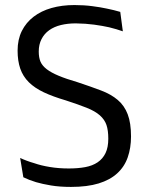

<svg xmlns="http://www.w3.org/2000/svg" viewBox="-20 -735 589 767"><path d="M50.3 -532.7Q50.3 -577.1 67.1 -611.1Q84 -645 114.3 -668.2Q144.5 -691.4 186 -703.1Q227.5 -714.8 277.3 -714.8Q315.4 -714.8 348.6 -710.4Q381.8 -706.1 406.7 -700.7Q436 -694.8 460.4 -687.5L470.7 -609.9Q445.8 -618.7 416 -626Q390.1 -631.8 356.2 -636.5Q322.3 -641.1 282.7 -641.6Q250.5 -641.6 223.4 -635Q196.3 -628.4 176.5 -614.3Q156.7 -600.1 145.8 -578.6Q134.8 -557.1 134.8 -529.3Q134.8 -504.9 141.8 -488.5Q148.9 -472.2 166.7 -458.5Q184.6 -444.8 214.4 -432.4Q244.1 -419.9 289.6 -406.7Q343.8 -388.7 383.8 -373.5Q423.8 -358.4 450.4 -335.7Q477.1 -313 490.2 -278.3Q503.4 -243.7 503.4 -189.9Q503.4 -144 490.2 -106.4Q477.1 -68.8 448.2 -42.5Q419.4 -16.1 374 -2.2Q328.6 11.7 263.7 11.7Q218.8 11.7 183.8 5.9Q148.9 0 124 -7.3Q95.2 -16.1 73.2 -26.9L60.5 -104Q86.4 -91.8 117.2 -83Q143.6 -73.7 179 -67.9Q214.4 -62 254.9 -62Q291.5 -62 320.6 -67.4Q349.6 -72.8 370.1 -86.7Q390.6 -100.6 401.6 -123.5Q412.6 -146.5 412.6 -180.7Q412.6 -214.4 405.3 -235.8Q397.9 -257.3 378.9 -274.2Q359.9 -291 326.9 -304.2Q293.9 -317.4 242.7 -334Q191.4 -349.1 155 -366.2Q118.7 -383.3 95.2 -406.5Q71.8 -429.7 61 -460.7Q50.3 -491.7 50.3 -532.7Z"/></svg>

Font: Mako
Style: Regular
Weight: 400
Designer: vernon adams
Foundry: vernon adams
Version: Version 1.000